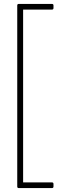

<svg xmlns="http://www.w3.org/2000/svg" viewBox="-20 -810 313 980"><path d="M76 150Q68 150 68 142V-782Q68 -790 76 -790H245Q253 -790 253 -782V-769Q253 -761 245 -761H98V121H245Q253 121 253 129V142Q253 150 245 150Z"/></svg>

Font: LINE Seed Sans Thin
Style: Regular
Weight: 250
Designer: LINE VX Design & Dalton Maag Ltd & Sandoll Inc
Foundry: Dalton Maag Ltd
Version: Version 1.003